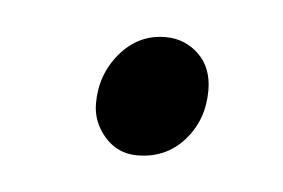

<svg xmlns="http://www.w3.org/2000/svg" viewBox="-26 -121 234 159"><g transform="rotate(5 91.5 -42.0)"><path d="M54.2 -32.2Q54.2 -56.2 69.3 -74Q84.5 -91.8 106.9 -91.8Q123 -91.8 134.5 -80.8Q146 -69.8 146 -50.8Q146 -26.4 130.9 -9.3Q115.7 7.8 91.8 7.8Q75.7 7.8 64.9 -4.4Q54.2 -16.6 54.2 -32.2Z"/></g></svg>

Font: Dehuti
Style: Italic
Weight: 400
Version: Version 1.2